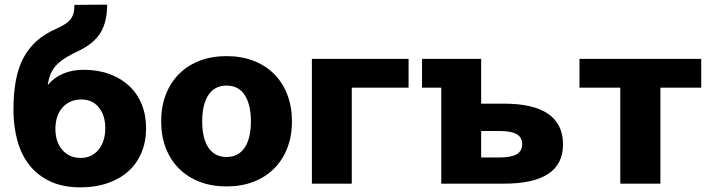

<svg xmlns="http://www.w3.org/2000/svg" viewBox="-20 -792 3080 828"><path d="M327 16Q251 16 196 -10Q141 -36 106 -81Q71 -126 54.5 -187Q38 -248 38 -318Q38 -390 48.5 -445.5Q59 -501 81.5 -543Q104 -585 138.5 -615.5Q173 -646 221 -667Q245 -678 260.5 -688Q276 -698 285 -710Q294 -722 297.5 -737Q301 -752 301 -771L442 -772Q442 -699 414.5 -652.5Q387 -606 322 -574Q292 -560 269 -546.5Q246 -533 228.5 -516.5Q211 -500 200.5 -478Q190 -456 186 -425Q212 -457 251.5 -474Q291 -491 340 -491Q402 -491 451.5 -473Q501 -455 536.5 -422Q572 -389 591 -342.5Q610 -296 610 -239Q610 -181 590 -133.5Q570 -86 533 -53Q496 -20 443.5 -2Q391 16 327 16ZM328 -111Q376 -111 405 -146.5Q434 -182 434 -239Q434 -295 406 -329Q378 -363 331 -363Q282 -363 251 -330Q220 -297 219 -239Q218 -182 248 -146.5Q278 -111 328 -111Z M957 12Q893 12 841 -8Q789 -28 752 -65Q715 -102 695 -153.5Q675 -205 675 -269Q675 -332 695 -384Q715 -436 752 -473Q789 -510 841 -530Q893 -550 957 -550Q1021 -550 1073 -530Q1125 -510 1162 -473Q1199 -436 1219 -384Q1239 -332 1239 -269Q1239 -205 1219 -153.5Q1199 -102 1162 -65Q1125 -28 1073 -8Q1021 12 957 12ZM957 -115Q1008 -115 1035 -155Q1062 -195 1062 -269Q1062 -342 1035 -382.5Q1008 -423 957 -423Q906 -423 879 -382.5Q852 -342 852 -269Q852 -195 879 -155Q906 -115 957 -115Z M1325 0V-538H1742V-414H1497V0Z M1883 0V-414H1800V-538H2055V-345H2153Q2280 -345 2344 -301Q2408 -257 2408 -169Q2408 -84 2344 -42Q2280 0 2153 0ZM2055 -113H2136Q2232 -113 2232 -169Q2232 -200 2208 -213.5Q2184 -227 2136 -227H2055Z M2655 0V-414H2479V-538H3004V-414H2828V0Z"/></svg>

Font: Geist ExtBd
Style: Regular
Weight: 400
Designer: Basement.studio, Andrés Briganti, Mateo Zaragoza
Foundry: Basement.studio, Vercel, Andrés Briganti, Guido Ferreyra, Mateo Zaragoza
Version: Version 1.401